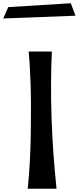

<svg xmlns="http://www.w3.org/2000/svg" viewBox="-31 -1165 489 1185"><path d="M20 -1121 406 -1145 435 -1068 -11 -1051ZM140 0Q156 -151 159 -340Q162 -529 157.5 -654Q153 -779 146 -847H289Q271 -446 318 0Z"/></svg>

Font: OpenDyslexic
Style: Regular
Weight: 400
Designer: Abbie Gonzalez
Version: Version 0.920;hotconv 1.0.109;makeotfexe 2.5.65596